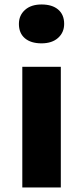

<svg xmlns="http://www.w3.org/2000/svg" viewBox="-20 -826 366 846"><path d="M78.3 0V-531.7H248V0ZM163 -635Q116 -635 89.7 -657.4Q63.3 -679.8 63.3 -720.7Q63.3 -758.3 90.1 -782.3Q116.8 -806.3 163 -806.3Q210 -806.3 236.3 -783.9Q262.7 -761.5 262.7 -720.7Q262.7 -683 235.9 -659Q209.2 -635 163 -635Z"/></svg>

Font: Lexend Medium
Style: Regular
Weight: 500
Designer: Bonnie Shaver-Troup, Thomas Jockin
Foundry: Lexend
Version: Version 1.005